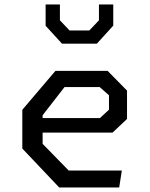

<svg xmlns="http://www.w3.org/2000/svg" viewBox="-20 -826 660 846"><path d="M78.3 -171.5V-342.2L224.2 -513.7H454.2L539.7 -426.8V-301.8L476 -241.8H136.8V-305.8H420.2L460.2 -342.5V-406.2L419.2 -442.5H264.5L167.8 -318.2V-192.2L282.8 -74.5H516.8L505.2 0H240.8ZM181 -712.5V-806.2H244V-736.5L286.5 -691.7H373.5L416 -736.5V-806.2H479V-713L406.8 -633.5H253.2Z"/></svg>

Font: Monaspace Krypton Var ExLight
Style: Regular
Weight: 200
Designer: Riley Cran and the Lettermatic Team
Version: Version 1.200 (Monaspace Krypton Var)